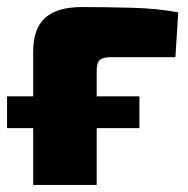

<svg xmlns="http://www.w3.org/2000/svg" viewBox="-21 -524 534 544"><path d="M-1 -161V-251H374V-161ZM211 -504Q279 -504 352.5 -502Q426 -500 484 -489L476 -362H293Q271 -362 262 -354Q253 -346 253 -325V0H73V-378Q73 -443 107 -473.5Q141 -504 211 -504Z"/></svg>

Font: Exo 2 ExtraBold
Style: Regular
Weight: 800
Designer: Natanael Gama
Foundry: Natanael Gama
Version: Version 2.010